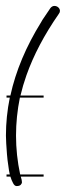

<svg xmlns="http://www.w3.org/2000/svg" viewBox="-22 -609 222 647"><path d="M125 -280H45Q32 -216 32 -152Q32 -86 46 -21H125V-14H48L51 -3Q52 2 52 5.5Q52 9 48 13.5Q44 18 34 18Q27 18 22 8Q17 -1 13 -14H0V-21H11Q8 -34 6 -51Q3 -70 1.5 -89Q0 -108 -1 -125Q-2 -142 -2 -152Q-2 -216 11 -280H0V-287H13Q40 -411 117 -535L121 -542Q134 -562 148 -582Q154 -589 161 -589Q169 -589 174.5 -584Q180 -579 180 -572Q180 -567 176 -562Q103 -457 67 -355Q55 -321 47 -287H125Z"/></svg>

Font: Gruenewald VA 3. Klasse
Style: Regular
Weight: 400
Designer: Peter Wiegel
Foundry: Peter Wiegel, nach dem Schriftentwurf von Dr. H. Gr¸newald
Version: Version 0.007